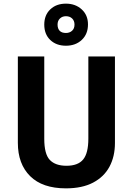

<svg xmlns="http://www.w3.org/2000/svg" viewBox="-20 -1024 728 1054"><path d="M611 -239Q611 -165 581 -109Q551 -53 491 -21.5Q431 10 342 10Q213 10 145.5 -57Q78 -124 78 -240V-714H223V-262Q223 -178 253.5 -146Q284 -114 345 -114Q408 -114 436.5 -148.5Q465 -183 465 -263V-714H611ZM342 -773Q289 -773 256 -804.5Q223 -836 223 -889Q223 -941 256 -972.5Q289 -1004 342 -1004Q394 -1004 428.5 -972.5Q463 -941 463 -890Q463 -837 429 -805Q395 -773 342 -773ZM342 -843Q362 -843 375.5 -855Q389 -867 389 -889Q389 -910 376 -922.5Q363 -935 342 -935Q322 -935 309 -922.5Q296 -910 296 -889Q296 -867 307.5 -855Q319 -843 342 -843Z"/></svg>

Font: Noto Sans Gujarati SemiCondensed
Style: Bold
Weight: 700
Width: 4
Designer: Jelle Bosma - Monotype Design Team, Universal Thirst
Foundry: Monotype Imaging Inc.
Version: Version 2.106; ttfautohint (v1.8.4.7-5d5b)